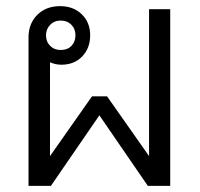

<svg xmlns="http://www.w3.org/2000/svg" viewBox="-20 -606 653 626"><path d="M535 -576V0H462L304 -230L146 0H73V-484Q73 -529 101.5 -557.5Q130 -586 176 -586Q219 -586 246.5 -559.5Q274 -533 274 -491Q274 -449 248 -422Q222 -395 180 -395Q161 -395 143 -403V-97L280 -292H329L466 -97V-576ZM130 -491Q130 -470 143.5 -456.5Q157 -443 178 -443Q200 -443 213 -456.5Q226 -470 226 -491Q226 -512 212.5 -525.5Q199 -539 178 -539Q157 -539 143.5 -525Q130 -511 130 -491Z"/></svg>

Font: Sarabun Light
Style: Regular
Weight: 300
Designer: Suppakit Chalermlarp | Katatrad Co.,Ltd.
Foundry: Cadson Demak Co.,Ltd.
Version: Version 1.000; ttfautohint (v1.6)